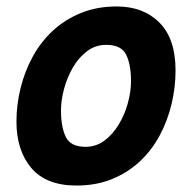

<svg xmlns="http://www.w3.org/2000/svg" viewBox="-20 -560 600 595"><path d="M217 15Q123 15 77 -39.5Q31 -94 31 -183Q31 -236 44 -288Q57 -340 82 -385.5Q107 -431 144.5 -465.5Q182 -500 231.5 -520Q281 -540 342 -540Q424 -540 474 -490Q524 -440 524 -342Q524 -289 511.5 -237Q499 -185 474.5 -139.5Q450 -94 413 -59.5Q376 -25 327 -5Q278 15 217 15ZM245 -105Q278 -105 304 -124.5Q330 -144 348.5 -175Q367 -206 376.5 -241.5Q386 -277 386 -308Q386 -360 371 -390.5Q356 -421 309 -421Q276 -421 250 -401.5Q224 -382 206 -351Q188 -320 178.5 -284.5Q169 -249 169 -218Q169 -166 184 -135.5Q199 -105 245 -105Z"/></svg>

Font: Ubuntu Sans Mono
Style: Italic
Weight: 400
Italic angle: -13.5°
Monospace: yes
Designer: Dalton Maag Ltd
Foundry: Dalton Maag Ltd
Version: Version 1.006